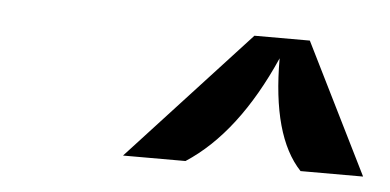

<svg xmlns="http://www.w3.org/2000/svg" viewBox="-29 -799 534 263"><g transform="rotate(5 238.5 -667.5)"><path d="M312 -756.8H388.2L477.1 -577.6H391.1Q349.1 -622.1 349.1 -729Q302.2 -622.6 232.9 -577.6H147Z"/></g></svg>

Font: Modern Antiqua
Style: Book Oblique
Weight: 400
Italic angle: -12°
Designer: Wojciech Kalinowski "wmk69" (wmk69@o2.pl)
Foundry: Wojciech Kalinowski "wmk69" (wmk69@o2.pl)
Version: Version 3.1.0; 2021-05-28